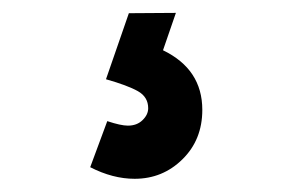

<svg xmlns="http://www.w3.org/2000/svg" viewBox="-20 -36 454 298"><path d="M189 241.5Q155 241.5 120 223.5L146.5 152Q167.5 159 178.5 159Q192.5 159 201.2 150.5Q210 142 210 132Q210 114.5 194 105.5Q178 96.5 144.5 87L180 -15.5L253 -16L233 42Q294 71.5 294 134.5Q294 181 263.2 211.2Q232.5 241.5 189 241.5Z"/></svg>

Font: Vortex Mix
Style: Bold
Weight: 700
Designer: Mikhail Sharanda
Foundry: Mikhail Sharanda
Version: Version 4.504;Glyphs 3.1.2 (3151)